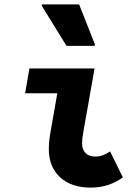

<svg xmlns="http://www.w3.org/2000/svg" viewBox="-20 -838 640 875"><path d="M393 17Q305 17 253.8 -30.2Q202.5 -77.5 202.5 -159Q202.5 -175.5 204.5 -196Q206.5 -216.5 211.5 -244L252.5 -477.5L288 -413H94.5L114 -526H411L360 -238Q357 -221 355.5 -208.2Q354 -195.5 354 -185.5Q354 -156.5 370 -140.5Q386 -124.5 415.5 -124.5Q448.5 -124.5 481.5 -148L540 -29.5Q475.5 17 393 17ZM283 -629 170.5 -811.5 171.5 -818H340.5L412.5 -636L411 -629Z"/></svg>

Font: Google Sans Code
Style: Italic
Weight: 400
Italic angle: -10°
Monospace: yes
Designer: Google Sans Code Authors
Foundry: Google LLC
Version: Version 6.000